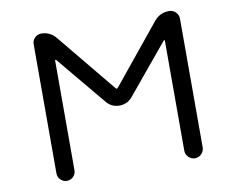

<svg xmlns="http://www.w3.org/2000/svg" viewBox="-79 -859 1159 943"><g transform="rotate(-10 500.0 -388.0)"><path d="M495.1 -427.7Q501 -419.9 506.8 -427.7L744.1 -718.8Q773.4 -754.9 819.3 -754.9Q838.9 -754.9 852.5 -741.2Q866.2 -727.5 866.2 -709V-66.4Q866.2 -47.9 852.5 -34.2Q838.9 -20.5 820.3 -20.5Q801.8 -20.5 788.1 -34.2Q774.4 -47.9 774.4 -66.4V-614.3Q774.4 -617.2 772 -617.7Q769.5 -618.2 768.6 -616.2L565.4 -371.1Q540 -339.8 500 -339.8Q460 -339.8 434.6 -371.1L232.4 -614.3Q231.4 -616.2 229 -615.7Q226.6 -615.2 226.6 -612.3V-65.4Q226.6 -46.9 213.4 -33.7Q200.2 -20.5 181.6 -20.5Q163.1 -20.5 149.9 -33.7Q136.7 -46.9 136.7 -65.4V-710Q136.7 -728.5 149.9 -741.7Q163.1 -754.9 181.6 -754.9Q226.6 -754.9 254.9 -719.7Z"/></g></svg>

Font: Rounded-X Mgen+ 2m regular
Style: Regular
Weight: 400
Designer: [Source Han Sans]
Ryoko NISHIZUKA  (kana & ideographs); Paul D. Hunt (Latin, Greek & Cyrillic); Wenlong ZHANG  (bopomofo
Version: Version 1.059.20150602